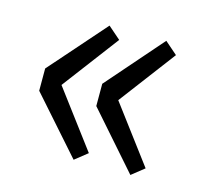

<svg xmlns="http://www.w3.org/2000/svg" viewBox="-70 -569 619 575"><g transform="rotate(15 239.5 -282.0)"><path d="M50 -247V-316L203 -490L242 -456L110 -281L242 -105L203 -74ZM227 -247V-316L379 -490L418 -456L286 -281L418 -105L379 -74Z"/></g></svg>

Font: Merged Yaku Han JP
Style: Regular
Weight: 400
Designer: Ryoko NISHIZUKA 西塚涼子 (kana, bopomofo & ideographs); Paul D. Hunt (Latin, Greek & Cyrillic); Sandoll Communications 산돌커뮤니
Foundry: Adobe
Version: Version 2.004